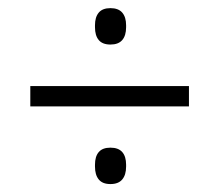

<svg xmlns="http://www.w3.org/2000/svg" viewBox="-20 -548 539 472"><path d="M54.5 -286.5V-336.5H444.5V-286.5ZM251.5 -95.5Q232 -95.5 222.8 -106.8Q213.5 -118 213.5 -138.5V-143Q213.5 -163.5 222.8 -174.2Q232 -185 251.5 -185Q271 -185 280.5 -174.2Q290 -163.5 290 -143V-138.5Q290 -118 280.5 -106.8Q271 -95.5 251.5 -95.5ZM251.5 -438.5Q232 -438.5 222.8 -449.5Q213.5 -460.5 213.5 -481V-486Q213.5 -506 222.8 -517Q232 -528 251.5 -528Q271 -528 280.5 -517Q290 -506 290 -486V-481Q290 -460.5 280.5 -449.5Q271 -438.5 251.5 -438.5Z"/></svg>

Font: Anek Gujarati Medium Light
Style: Regular
Weight: 300
Version: Version 1.003